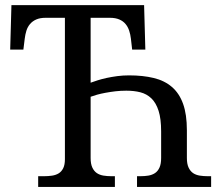

<svg xmlns="http://www.w3.org/2000/svg" viewBox="-20 -734 864 754"><path d="M518.1 0V-42H530.8Q547.9 -42 562.7 -44.4Q577.6 -46.9 588.9 -54.4Q600.1 -62 606.4 -76.2Q612.8 -90.3 612.8 -113.8V-217.8Q612.8 -267.6 602.8 -298.8Q592.8 -330.1 574.5 -347.7Q556.2 -365.2 531.2 -371.6Q506.3 -377.9 476.1 -377.9Q454.1 -377.9 433.3 -375.5Q412.6 -373 394.3 -369.6Q376 -366.2 361.1 -362.1Q346.2 -357.9 335.9 -354V-113.8Q335.9 -90.3 342.5 -76.2Q349.1 -62 360.1 -54.4Q371.1 -46.9 386.2 -44.4Q401.4 -42 418 -42H431.2V0H129.9V-42H152.8Q169.4 -42 184.3 -44.2Q199.2 -46.4 210.4 -53.2Q221.7 -60.1 228.3 -73.5Q234.9 -86.9 234.9 -108.9V-664.1H159.2Q137.2 -664.1 122.3 -657.5Q107.4 -650.9 97.9 -639.6Q88.4 -628.4 83.7 -613.5Q79.1 -598.6 77.1 -582L71.8 -539.1H20L24.9 -713.9H545.9L550.8 -539.1H499L494.1 -582Q492.2 -598.6 487.3 -613.5Q482.4 -628.4 473.1 -639.6Q463.9 -650.9 448.7 -657.5Q433.6 -664.1 411.1 -664.1H335.9V-409.2Q347.7 -413.6 363.8 -418.7Q379.9 -423.8 399.2 -428Q418.5 -432.1 440.7 -435.1Q462.9 -438 486.8 -438Q541.5 -438 583.7 -427.7Q626 -417.5 655 -392.6Q684.1 -367.7 699 -326.2Q713.9 -284.7 713.9 -222.2V-113.8Q713.9 -90.3 720.5 -76.2Q727.1 -62 738 -54.4Q749 -46.9 764.2 -44.4Q779.3 -42 795.9 -42H809.1V0Z"/></svg>

Font: Droid Serif
Style: Regular
Weight: 400
Designer: Monotype Design team
Foundry: Monotype Imaging Inc.
Version: Version 1.03